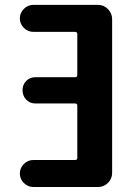

<svg xmlns="http://www.w3.org/2000/svg" viewBox="-20 -750 540 770"><path d="M373 -730.5Q396.5 -730.5 413.1 -713.4Q429.7 -696.3 429.7 -672.9V-56.6Q429.7 -33.2 413.1 -16.6Q396.5 0 373 0H114.3Q91.8 0 75.7 -16.1Q59.6 -32.2 59.6 -54.2Q59.6 -76.2 75.7 -92.3Q91.8 -108.4 114.3 -108.4H281.2Q290 -108.4 290 -116.2V-326.2Q290 -335 281.2 -335H122.1Q99.6 -335 85 -350.6Q70.3 -366.2 70.3 -388.2Q70.3 -410.2 85 -425.3Q99.6 -440.4 122.1 -440.4H281.2Q290 -440.4 290 -449.2V-613.3Q290 -622.1 281.2 -622.1H114.3Q91.8 -622.1 75.7 -638.2Q59.6 -654.3 59.6 -676.3Q59.6 -698.2 75.7 -714.4Q91.8 -730.5 114.3 -730.5Z"/></svg>

Font: Rounded Mgen+ 1mn bold
Style: Bold
Weight: 700
Designer: [Source Han Sans]
Ryoko NISHIZUKA  (kana & ideographs); Paul D. Hunt (Latin, Greek & Cyrillic); Wenlong ZHANG  (bopomofo
Version: Version 1.059.20150602